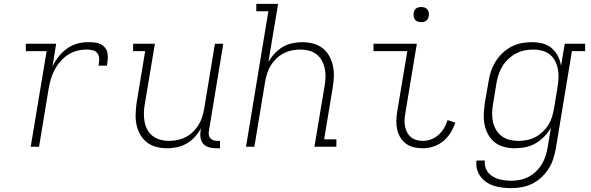

<svg xmlns="http://www.w3.org/2000/svg" viewBox="-20 -755 3040 988"><path d="M138 0 220 -492H113V-530H269L250 -413Q263 -440 281.5 -463.5Q300 -487 324 -504.5Q348 -522 376 -530Q404 -538 432 -538Q449 -538 465.5 -536.5Q482 -535 496 -528.5Q510 -522 520 -510Q530 -498 533 -482.5Q536 -467 534.5 -450Q533 -433 530 -417H487Q490 -433 490.5 -449.5Q491 -466 482.5 -479Q474 -492 458.5 -496Q443 -500 426 -500Q401 -500 376 -493.5Q351 -487 329 -472.5Q307 -458 289.5 -437.5Q272 -417 260 -393.5Q248 -370 241 -345.5Q234 -321 230 -297L181 0Z M840 8Q812 8 784.5 1Q757 -6 736 -22.5Q715 -39 701.5 -62.5Q688 -86 682.5 -113Q677 -140 678 -168.5Q679 -197 683 -226L727 -492H665V-530H777L725 -219Q721 -196 720.5 -173Q720 -150 724 -128.5Q728 -107 738.5 -87.5Q749 -68 766 -55Q783 -42 804.5 -36Q826 -30 849 -30Q871 -30 893 -34.5Q915 -39 935.5 -49.5Q956 -60 973 -76.5Q990 -93 1002 -112.5Q1014 -132 1020.5 -153.5Q1027 -175 1031 -197L1086 -530H1129L1055 -81Q1053 -71 1054.5 -61Q1056 -51 1062 -44Q1068 -37 1077.5 -33.5Q1087 -30 1097 -30H1112V8H1091Q1073 8 1055.5 3Q1038 -2 1026.5 -14.5Q1015 -27 1012 -45Q1009 -63 1012 -81L1014 -95Q1001 -71 982.5 -50.5Q964 -30 940.5 -16.5Q917 -3 891 2.5Q865 8 840 8Z M1246 0 1361 -697H1299V-735H1411L1361 -435Q1374 -459 1393 -479.5Q1412 -500 1435 -513.5Q1458 -527 1484 -532.5Q1510 -538 1535 -538Q1564 -538 1591 -531Q1618 -524 1639.5 -507.5Q1661 -491 1674 -467.5Q1687 -444 1693 -417Q1699 -390 1698 -361.5Q1697 -333 1692 -304L1648 -38H1711V0H1598L1650 -311Q1654 -334 1655 -357Q1656 -380 1651.5 -401.5Q1647 -423 1636.5 -442.5Q1626 -462 1609.5 -475Q1593 -488 1571 -494Q1549 -500 1526 -500Q1504 -500 1482 -495.5Q1460 -491 1439.5 -480.5Q1419 -470 1402 -453.5Q1385 -437 1373 -417.5Q1361 -398 1354.5 -376.5Q1348 -355 1344 -333L1289 0Z M2156 8Q2133 8 2110.5 3Q2088 -2 2070 -15Q2052 -28 2040.5 -47Q2029 -66 2024 -88Q2019 -110 2019.5 -133.5Q2020 -157 2024 -181L2076 -492H1902V-530H2125L2066 -174Q2063 -157 2062 -139.5Q2061 -122 2064 -106Q2067 -90 2074.5 -75Q2082 -60 2094.5 -49.5Q2107 -39 2123 -34.5Q2139 -30 2156 -30Q2178 -30 2199 -38Q2220 -46 2237 -61.5Q2254 -77 2265.5 -96.5Q2277 -116 2283 -137L2323 -124Q2314 -97 2298.5 -72Q2283 -47 2260.5 -28.5Q2238 -10 2210.5 -1Q2183 8 2156 8ZM2147 -641Q2138 -641 2129.5 -644Q2121 -647 2115.5 -654Q2110 -661 2108.5 -670.5Q2107 -680 2109 -690Q2110 -696 2113 -702Q2116 -708 2122 -712Q2128 -716 2134.5 -717.5Q2141 -719 2147 -719Q2157 -719 2165.5 -716Q2174 -713 2179.5 -706Q2185 -699 2186.5 -689.5Q2188 -680 2186 -670Q2185 -664 2181.5 -658Q2178 -652 2172.5 -648Q2167 -644 2160.5 -642.5Q2154 -641 2147 -641Z M2612 213Q2589 213 2566.5 210.5Q2544 208 2523 201.5Q2502 195 2484 183Q2466 171 2453 154Q2440 137 2434.5 115Q2429 93 2432 71H2475Q2473 88 2477.5 104Q2482 120 2492 132.5Q2502 145 2516 153.5Q2530 162 2545.5 166.5Q2561 171 2578 173Q2595 175 2612 175Q2634 175 2656.5 170.5Q2679 166 2700 155Q2721 144 2738.5 127Q2756 110 2768 90Q2780 70 2787 48.5Q2794 27 2798 4L2815 -98Q2801 -73 2780.5 -52Q2760 -31 2735.5 -17Q2711 -3 2683.5 2.5Q2656 8 2629 8Q2629 8 2629 8Q2629 8 2629 8Q2601 8 2574 1Q2547 -6 2526 -22.5Q2505 -39 2492 -63Q2479 -87 2473.5 -113.5Q2468 -140 2469.5 -168.5Q2471 -197 2475 -226L2494 -336Q2498 -362 2506.5 -388Q2515 -414 2530 -438Q2545 -462 2566 -482Q2587 -502 2612 -515Q2637 -528 2663.5 -533Q2690 -538 2717 -538Q2746 -538 2772.5 -531Q2799 -524 2819 -507Q2839 -490 2851 -466Q2863 -442 2867 -416L2886 -530H2991V-492H2923L2840 11Q2835 37 2826.5 63.5Q2818 90 2802.5 114Q2787 138 2765.5 158Q2744 178 2718.5 190.5Q2693 203 2666 208Q2639 213 2612 213ZM2649 -30Q2670 -30 2692.5 -34.5Q2715 -39 2735 -49.5Q2755 -60 2772.5 -76.5Q2790 -93 2802 -112.5Q2814 -132 2820.5 -153.5Q2827 -175 2831 -197L2849 -307Q2853 -330 2854 -353.5Q2855 -377 2851 -399Q2847 -421 2836.5 -441Q2826 -461 2809.5 -474.5Q2793 -488 2770.5 -494Q2748 -500 2725 -500Q2702 -500 2679.5 -495.5Q2657 -491 2636 -480Q2615 -469 2597 -452.5Q2579 -436 2566.5 -416Q2554 -396 2546.5 -374Q2539 -352 2535 -329L2517 -219Q2513 -196 2512.5 -172.5Q2512 -149 2517 -127Q2522 -105 2533.5 -86Q2545 -67 2562.5 -54Q2580 -41 2602.5 -35.5Q2625 -30 2649 -30Z"/></svg>

Font: Iosevka Slab XLtEx
Style: Italic
Weight: 200
Width: 7
Italic angle: -9°
Monospace: yes
Designer: Belleve Invis
Foundry: Belleve Invis
Version: Version 11.1.0; ttfautohint (v1.8.3)